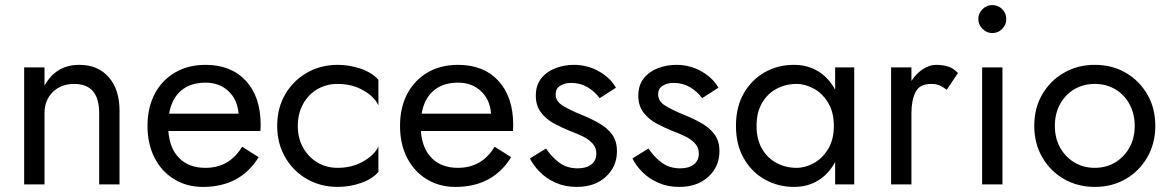

<svg xmlns="http://www.w3.org/2000/svg" viewBox="-20 -725 4598 755"><path d="M370 -280Q370 -395 272 -395Q220 -395 187.5 -363Q155 -331 155 -280V0H75V-460H155V-388Q200 -470 292 -470Q365 -470 407.5 -421.5Q450 -373 450 -290V0H370Z M778 10Q714 10 664.5 -20.5Q615 -51 587.5 -105Q560 -159 560 -230Q560 -302 588.5 -356Q617 -410 668.5 -440Q720 -470 788 -470Q889 -470 947 -407Q1005 -344 1005 -234Q1005 -227 1004.5 -219.5Q1004 -212 1004 -210H642Q647 -141 685 -103Q723 -65 788 -65Q882 -65 932 -148L997 -107Q925 10 778 10ZM788 -400Q729 -400 692 -368.5Q655 -337 645 -278H918Q914 -333 878.5 -366.5Q843 -400 788 -400Z M1151 -230Q1151 -182 1171.5 -145Q1192 -108 1227.5 -86.5Q1263 -65 1308 -65Q1364 -65 1408 -90Q1452 -115 1468 -149V-49Q1444 -21 1399.5 -5.5Q1355 10 1308 10Q1241 10 1187 -21Q1133 -52 1101.5 -106.5Q1070 -161 1070 -230Q1070 -300 1101.5 -354Q1133 -408 1187 -439Q1241 -470 1308 -470Q1355 -470 1399.5 -454.5Q1444 -439 1468 -411V-311Q1452 -345 1408 -370Q1364 -395 1308 -395Q1263 -395 1227.5 -374Q1192 -353 1171.5 -315.5Q1151 -278 1151 -230Z M1771 10Q1707 10 1657.5 -20.5Q1608 -51 1580.5 -105Q1553 -159 1553 -230Q1553 -302 1581.5 -356Q1610 -410 1661.5 -440Q1713 -470 1781 -470Q1882 -470 1940 -407Q1998 -344 1998 -234Q1998 -227 1997.5 -219.5Q1997 -212 1997 -210H1635Q1640 -141 1678 -103Q1716 -65 1781 -65Q1875 -65 1925 -148L1990 -107Q1918 10 1771 10ZM1781 -400Q1722 -400 1685 -368.5Q1648 -337 1638 -278H1911Q1907 -333 1871.5 -366.5Q1836 -400 1781 -400Z M2127 -141Q2148 -109 2178.5 -86Q2209 -63 2252 -63Q2286 -63 2305.5 -78.5Q2325 -94 2325 -121Q2325 -145 2309.5 -161.5Q2294 -178 2270 -189.5Q2246 -201 2219 -211Q2189 -223 2158.5 -239.5Q2128 -256 2107.5 -282.5Q2087 -309 2087 -349Q2087 -390 2108.5 -417Q2130 -444 2164.5 -457Q2199 -470 2236 -470Q2291 -470 2336 -444Q2381 -418 2402 -380L2338 -339Q2319 -365 2290.5 -382Q2262 -399 2226 -399Q2201 -399 2183 -388Q2165 -377 2165 -354Q2165 -326 2194.5 -308.5Q2224 -291 2261 -276Q2301 -260 2334 -241.5Q2367 -223 2386.5 -197Q2406 -171 2406 -130Q2406 -70 2362.5 -30Q2319 10 2248 10Q2202 10 2165 -6.5Q2128 -23 2102.5 -49Q2077 -75 2064 -102Z M2530 -141Q2551 -109 2581.5 -86Q2612 -63 2655 -63Q2689 -63 2708.5 -78.5Q2728 -94 2728 -121Q2728 -145 2712.5 -161.5Q2697 -178 2673 -189.5Q2649 -201 2622 -211Q2592 -223 2561.5 -239.5Q2531 -256 2510.5 -282.5Q2490 -309 2490 -349Q2490 -390 2511.5 -417Q2533 -444 2567.5 -457Q2602 -470 2639 -470Q2694 -470 2739 -444Q2784 -418 2805 -380L2741 -339Q2722 -365 2693.5 -382Q2665 -399 2629 -399Q2604 -399 2586 -388Q2568 -377 2568 -354Q2568 -326 2597.5 -308.5Q2627 -291 2664 -276Q2704 -260 2737 -241.5Q2770 -223 2789.5 -197Q2809 -171 2809 -130Q2809 -70 2765.5 -30Q2722 10 2651 10Q2605 10 2568 -6.5Q2531 -23 2505.5 -49Q2480 -75 2467 -102Z M2874 -230Q2874 -305 2905 -358.5Q2936 -412 2987.5 -441Q3039 -470 3102 -470Q3156 -470 3197.5 -444.5Q3239 -419 3264 -372V-460H3339V0H3264V-88Q3239 -41 3197.5 -15.5Q3156 10 3102 10Q3040 10 2988 -19Q2936 -48 2905 -102Q2874 -156 2874 -230ZM2955 -230Q2955 -177 2976.5 -140Q2998 -103 3034 -84Q3070 -65 3112 -65Q3147 -65 3181 -84Q3215 -103 3237 -140Q3259 -177 3259 -230Q3259 -283 3237 -320Q3215 -357 3181 -376Q3147 -395 3112 -395Q3070 -395 3034 -376Q2998 -357 2976.5 -320Q2955 -283 2955 -230Z M3703 -372Q3687 -384 3674 -389.5Q3661 -395 3641 -395Q3596 -395 3580 -362.5Q3564 -330 3564 -280V0H3484V-460H3564V-407Q3583 -436 3609 -453Q3635 -470 3661 -470Q3686 -470 3707.5 -463.5Q3729 -457 3747 -438Z M3827 -650Q3827 -673 3843.5 -689Q3860 -705 3882 -705Q3905 -705 3921 -689Q3937 -673 3937 -650Q3937 -628 3921 -611.5Q3905 -595 3882 -595Q3860 -595 3843.5 -611.5Q3827 -628 3827 -650ZM3842 -460H3922V0H3842Z M4047 -230Q4047 -300 4078.5 -354Q4110 -408 4164 -439Q4218 -470 4285 -470Q4353 -470 4406.5 -439Q4460 -408 4491.5 -354Q4523 -300 4523 -230Q4523 -161 4491.5 -106.5Q4460 -52 4406.5 -21Q4353 10 4285 10Q4218 10 4164 -21Q4110 -52 4078.5 -106.5Q4047 -161 4047 -230ZM4128 -230Q4128 -182 4148.5 -145Q4169 -108 4204.5 -86.5Q4240 -65 4285 -65Q4330 -65 4365.5 -86.5Q4401 -108 4421.5 -145Q4442 -182 4442 -230Q4442 -278 4421.5 -315.5Q4401 -353 4365.5 -374Q4330 -395 4285 -395Q4240 -395 4204.5 -374Q4169 -353 4148.5 -315.5Q4128 -278 4128 -230Z"/></svg>

Font: Von Book
Style: Regular
Weight: 400
Version: Version 4.000; ttfautohint (v1.8.4.7-5d5b)